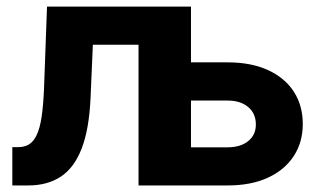

<svg xmlns="http://www.w3.org/2000/svg" viewBox="-20 -566 984 586"><path d="M17.6 0V-116.9H35.1Q54.8 -116.9 68.8 -125.5Q82.8 -134.2 92.2 -154.3Q101.7 -174.4 106.9 -208.7Q112.1 -243.1 114.3 -294.3L123.5 -545.9H549.4V0H402.8V-429.5H263.4L256.5 -269.8Q252.3 -171.8 229.2 -112.5Q206.1 -53.2 165.2 -26.6Q124.3 0 66.2 0ZM511.8 -375.7H674.6Q746.7 -375.7 798.1 -352Q849.5 -328.4 876.8 -286.2Q904.1 -243.9 904.1 -187.3Q904.1 -132.2 876.7 -89.9Q849.3 -47.6 798 -23.8Q746.7 0 674.6 0H416.5V-545.9H562.9V-116.4H674.6Q714 -116.4 737.5 -135.3Q760.9 -154.2 760.9 -186Q760.9 -219.6 737.5 -239.3Q714 -259.1 674.6 -259.1H511.8Z"/></svg>

Font: Adwaita Sans
Style: Regular
Weight: 400
Designer: Rasmus Andersson
Foundry: rsms
Version: Version 4.001;git-9221beed3